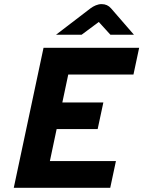

<svg xmlns="http://www.w3.org/2000/svg" viewBox="-20 -896 684 916"><path d="M45.7 0 187.7 -668H643.9L616.7 -540.3H305.6L277.4 -407.1H473.1L445.9 -280.1H250.2L218 -127.7H533.1L505.9 0ZM247.4 -730.4 411.7 -856.2Q423.1 -864.8 437 -870.6Q451 -876.4 464.8 -876.4Q492.3 -876.4 509.8 -856.2L618.9 -730.4H506.7L451.3 -791.2L369.5 -730.4Z"/></svg>

Font: Atkinson Hyperlegible Mono ExtraLight
Style: Italic
Weight: 200
Italic angle: -12°
Monospace: yes
Designer: Elliott Scott, Megan Eiswerth, Linus Boman, Theodore Petrosky, Letters from Sweden
Foundry: Applied Design Works, Letters from Sweden
Version: Version 2.001